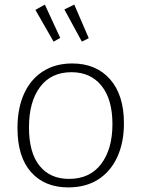

<svg xmlns="http://www.w3.org/2000/svg" viewBox="-20 -808 615 835"><path d="M294 -532Q398 -532 458.5 -463.5Q519 -395 519 -272Q519 -188 490 -125Q461 -62 407 -27.5Q353 7 277 7Q174 7 115 -59.5Q56 -126 56 -251Q56 -337 84.5 -400Q113 -463 166.5 -497.5Q220 -532 294 -532ZM291 -494Q202 -494 154 -429.5Q106 -365 106 -254Q106 -144 152 -87Q198 -30 280 -30Q371 -30 420 -95Q469 -160 469 -268Q469 -376 421.5 -435Q374 -494 291 -494ZM213 -627 134 -765 175 -788 242 -643ZM336 -627 260 -767 303 -788 366 -642Z"/></svg>

Font: Bitter Light
Style: Regular
Weight: 300
Designer: Sol Matas, and Bitter project Authors
Foundry: Sol Matas
Version: Version 2.001